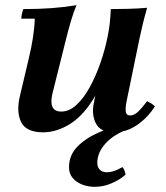

<svg xmlns="http://www.w3.org/2000/svg" viewBox="-20 -495 638 740"><path d="M146 15Q81 15 61.5 -24.5Q42 -64 57 -126L91 -270Q101 -311 107 -350Q113 -389 114 -423H62Q62 -430 64.5 -441.5Q67 -453 70 -460Q128 -460 177 -463.5Q226 -467 275 -475Q265 -453 254 -416Q243 -379 233.5 -340Q224 -301 216 -270L182 -134Q174 -100 182.5 -82.5Q191 -65 216 -65Q247 -65 275 -91Q303 -117 326 -159Q349 -201 366.5 -251Q384 -301 394 -350H425Q397 -214 352 -134Q307 -54 253.5 -19.5Q200 15 146 15ZM420 15Q367 15 349.5 -19.5Q332 -54 342 -100L394 -350Q400 -378 403 -405Q406 -432 407 -460Q443 -460 477 -461Q511 -462 547 -465Q537 -430 530.5 -403Q524 -376 518 -348L469 -110Q463 -82 464.5 -66Q466 -50 482 -50Q496 -50 511 -63.5Q526 -77 547 -105Q555 -101 562.5 -96.5Q570 -92 577 -85Q549 -41 508 -13Q467 15 420 15ZM346 225Q304 225 275 204.5Q246 184 246 150Q246 104 277 71.5Q308 39 358.5 16.5Q409 -6 466 -21L481 0Q421 21 388 56.5Q355 92 355 133Q355 149 364.5 159Q374 169 393 169Q404 169 418.5 164.5Q433 160 452 149Q458 156 460.5 164.5Q463 173 464 178Q443 197 411 211Q379 225 346 225Z"/></svg>

Font: Poltawski Nowy
Style: Bold Italic
Weight: 700
Italic angle: -12°
Designer: Adam Pótawski, Mateusz Machalski, Borys Kosmynka, Ania Wieluska
Foundry: Capitalics.wtf
Version: Version 1.001;gftools[0.9.25]